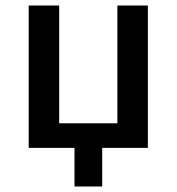

<svg xmlns="http://www.w3.org/2000/svg" viewBox="-20 -536 640 696"><path d="M84 0V-516H194.5V-89H405.5V-516H516V0H350.5V140H250V0Z"/></svg>

Font: Lilex Medium
Style: Regular
Weight: 500
Designer: Mike Abbink, Paul van der Laan, Pieter van Rosmalen, Mikhael Khrustik
Foundry: Mikhael Khrustik
Version: Version 1.100